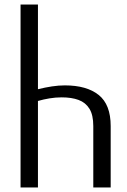

<svg xmlns="http://www.w3.org/2000/svg" viewBox="-20 -830 562 850"><path d="M148 -810V-435Q180 -443 210 -447.5Q240 -452 267 -452Q364 -452 417 -409.5Q470 -367 470 -272V0H393V-272Q393 -321 376 -348.5Q359 -376 328 -387.5Q297 -399 253 -399Q226 -399 199 -394.5Q172 -390 148 -383V0H71V-810Z"/></svg>

Font: Oswald Light
Style: Regular
Weight: 300
Designer: Vernon Adams
Foundry: Vernon Adams
Version: Version 4.103;gftools[0.9.33.dev8+g029e19f]